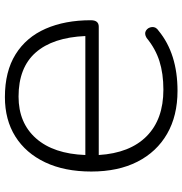

<svg xmlns="http://www.w3.org/2000/svg" viewBox="0 -754 761 802"><g transform="rotate(90 381.0 -352.5)"><path d="M385 8Q278 8 206.5 -36.5Q135 -81 99.5 -162Q64 -243 64 -351Q64 -384 91 -384H627Q619 -514 548.5 -584Q478 -654 354 -654Q287 -654 235 -637.5Q183 -621 138 -584Q120 -573 107 -581.5Q94 -590 92.5 -606.5Q91 -623 108 -634Q204 -713 359 -713Q463 -713 538.5 -669.5Q614 -626 655 -545.5Q696 -465 696 -353Q696 -241 657.5 -160Q619 -79 549.5 -35.5Q480 8 385 8ZM627 -328H130Q136 -192 199 -120.5Q262 -49 383 -49Q493 -49 557.5 -122Q622 -195 627 -328Z"/></g></svg>

Font: Chiron GoRound TC L
Style: Regular
Weight: 300
Designer: Ryoko NISHIZUKA 西塚涼子 (kana, bopomofo & ideographs); Paul D. Hunt (Latin, Greek & Cyrillic); Sandoll Communications 산돌커뮤니
Foundry: Adobe
Version: Version 1.000;hotconv 1.1.1;makeotfexe 2.6.0